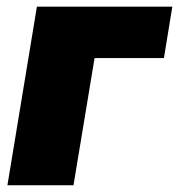

<svg xmlns="http://www.w3.org/2000/svg" viewBox="-20 -549 531 569"><path d="M490.7 -529.3 465.8 -377H260.3L197.8 0H2L89.4 -529.3Z"/></svg>

Font: Inter 24pt Black
Style: Italic
Weight: 900
Italic angle: -9.3988°
Designer: Rasmus Andersson
Foundry: rsms
Version: Version 4.001;git-66647c0bb